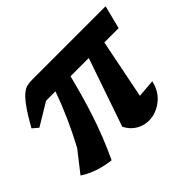

<svg xmlns="http://www.w3.org/2000/svg" viewBox="-115 -664 855 855"><g transform="rotate(-45 312.5 -237.0)"><path d="M159 15Q74 5 13 -35L89 -132Q156 -257 199 -379H140L34 -315L7 -338Q38 -393 60 -423.5Q82 -454 98.5 -468Q115 -482 129.5 -485.5Q144 -489 161 -489H625L597 -379H507L451 -99Q472 -101 493.5 -102.5Q515 -104 536 -106Q523 -51 484 -21.5Q445 8 401 8Q371 8 343 -8Q315 -24 298 -57L409 -379H294Q270 -281 238.5 -184.5Q207 -88 159 15Z"/></g></svg>

Font: Piazzolla
Style: Bold Italic
Weight: 700
Italic angle: -11.3°
Designer: Juan Pablo del Peral
Foundry: Huerta Tipografica
Version: Version 1.330